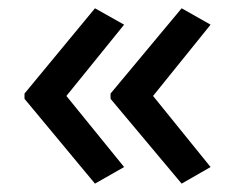

<svg xmlns="http://www.w3.org/2000/svg" viewBox="-20 -499 565 463"><path d="M39.1 -273.4 209 -479 279.3 -439.5 140.1 -267.6 279.3 -96.2 209 -56.2 39.1 -260.7ZM246.6 -273.4 418 -479 487.8 -439.5 349.1 -267.6 487.8 -96.2 418 -56.2 246.6 -260.7Z"/></svg>

Font: Open Sans Medium
Style: Regular
Weight: 500
Designer: Monotype Design Team
Foundry: Monotype Imaging Inc.
Version: Version 3.000